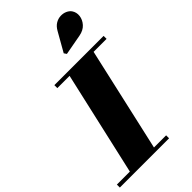

<svg xmlns="http://www.w3.org/2000/svg" viewBox="-349 -1122 1213 1213"><g transform="rotate(-45 257.5 -515.5)"><path d="M65 0 235.5 -750H450L280.5 0ZM-45 0V-26.5H395V0ZM120 -723.5V-750H560V-723.5ZM315.5 -833.5 304 -850.5 376.5 -978Q392 -1005.5 413.5 -1018Q435 -1030.5 457.8 -1031.2Q480.5 -1032 499.5 -1023.5Q518.5 -1015 529 -1000.5Q545.5 -976.5 541.8 -946.2Q538 -916 515.8 -891.2Q493.5 -866.5 454 -859Z"/></g></svg>

Font: Bodoni Moda 9pt Black
Style: Italic
Weight: 900
Italic angle: -13°
Designer: Owen Earl
Foundry: indestructible type
Version: Version 2.004